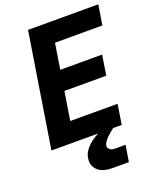

<svg xmlns="http://www.w3.org/2000/svg" viewBox="-171 -830 944 1155"><g transform="rotate(-20 301.0 -252.5)"><path d="M581 -602H278L252 -438H520L500 -310H232L203 -128H506L486 0H431L409 18Q384 38 370 57Q356 76 356 89Q356 102 367.5 111Q379 120 398 120H467L450 225H342Q288 225 257 200.5Q226 176 226 134Q226 129 228 115Q233 84 261.5 53.5Q290 23 335 0H36L152 -730H602Z"/></g></svg>

Font: JetBrains Mono Extra Bold
Style: Italic
Weight: 800
Italic angle: -9°
Monospace: yes
Designer: Philipp Nurullin, Konstantin Bulenkov
Foundry: JetBrains
Version: 2.002